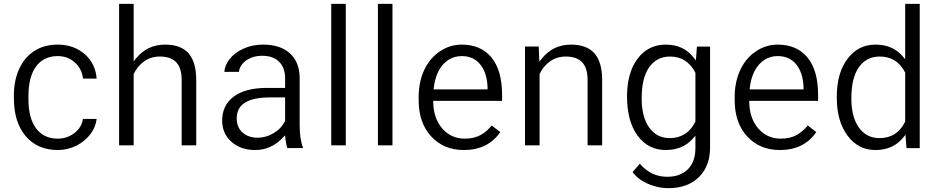

<svg xmlns="http://www.w3.org/2000/svg" viewBox="-20 -770 4880 998"><path d="M167 -103.5Q207 -49.3 280.3 -49.3Q293 -49.3 304.9 -51.3Q316.9 -53.2 327.9 -57.1Q338.9 -61 349.4 -66.9Q359.9 -72.8 369.1 -80.1Q404.8 -108.9 411.1 -151.9H482.4Q478 -112.8 453.1 -77.1Q424.8 -37.6 378.9 -13.7Q355.5 -2 330.8 3.9Q306.2 9.8 280.3 9.8Q175.8 9.8 114.3 -61.5Q52.2 -133.8 52.2 -259.3V-274.9Q52.2 -352.1 80.1 -412.6Q107.4 -472.2 158.4 -505.1Q209.5 -538.1 279.8 -538.1Q323.2 -538.1 358.6 -525.1Q394 -512.2 422.4 -486.8Q476.6 -438 482.4 -361.3H411.6Q405.8 -411.1 371.1 -443.4Q334 -478.5 279.8 -478.5Q265.6 -478.5 252.4 -476.3Q239.3 -474.1 227.3 -469.7Q215.3 -465.3 204.6 -459Q193.8 -452.6 184.6 -443.8Q175.3 -435.1 167.5 -424.3Q147.5 -397.5 137.7 -359.1Q127.9 -320.8 127.9 -271.5V-253.4Q127.9 -156.2 167 -103.5Z M674.8 -451.2 688 -467.3Q745.6 -538.1 838.4 -538.1Q919.4 -538.1 959.5 -493.4Q999.5 -448.7 1000 -356.4V-14.6H924.3V-356.9Q923.8 -417 896 -446.3Q868.2 -476.1 811 -476.1Q764.6 -476.1 729.5 -451.2Q694.8 -426.8 675.8 -387.2L674.8 -385.3V-383.8V-14.6H599.1V-750H674.8V-471.7Z M1555.7 -0.5H1473.6Q1467.3 -16.1 1463.4 -50.8L1461.4 -66.4L1450.7 -55.2Q1390.1 9.8 1305.7 9.8Q1230.5 9.8 1182.1 -33.7Q1134.8 -76.7 1134.8 -142.6Q1134.8 -223.1 1194.3 -267.6Q1255.4 -313 1366.7 -313H1454.6H1461.9V-320.8V-364.3Q1461.9 -417 1431.4 -448.5Q1400.9 -480 1342.8 -480Q1292 -480 1257.3 -454.1Q1241.7 -442.4 1232.7 -427.7Q1223.6 -413.1 1222.2 -396.5H1146Q1148.4 -429.7 1171.9 -460.9Q1199.2 -496.6 1245.6 -517.1Q1268.6 -527.8 1294.2 -533Q1319.8 -538.1 1348.1 -538.1Q1436.5 -538.1 1486.3 -493.2Q1511.2 -470.7 1523.9 -439.9Q1536.6 -409.2 1537.6 -369.6V-119.6Q1537.6 -45.4 1555.7 -0.5ZM1241.2 -80.6Q1272 -54.2 1318.8 -54.2Q1363.3 -54.2 1402.8 -78.1Q1442.9 -102.1 1460.9 -140.6L1461.9 -142.1V-143.6V-255.9V-263.7H1454.6H1383.8Q1210.4 -263.7 1210.4 -155.3Q1210.4 -107.9 1241.2 -80.6Z M1777.3 -750V-14.6H1701.7V-750Z M2020 -750V-14.6H1944.3V-750Z M2580.6 -83.5Q2516.1 9.8 2391.1 9.8Q2286.6 9.8 2221.7 -60.5Q2156.2 -130.9 2156.2 -249V-266.1Q2156.2 -305.7 2163.6 -340.8Q2170.9 -376 2185.5 -407.2Q2214.8 -468.8 2267.1 -503.4Q2318.8 -538.1 2379.9 -538.1Q2479.5 -538.1 2534.7 -471.2Q2589.8 -403.8 2589.8 -276.9V-245.6H2239.3H2231.9V-237.8Q2233.9 -153.8 2279.3 -101.6Q2325.2 -49.3 2396 -49.3Q2445.8 -49.3 2481 -69.8Q2512.2 -88.4 2536.1 -117.7ZM2475.1 -436.5Q2439.9 -478.5 2379.9 -478.5Q2360.8 -478.5 2343.5 -473.6Q2326.2 -468.8 2311 -459Q2295.9 -449.2 2282.7 -434.6Q2244.1 -391.1 2234.9 -314L2233.9 -305.2H2242.2H2506.8H2514.2V-313V-319.8V-320.3Q2512.2 -357.4 2502.4 -386.5Q2492.7 -415.5 2475.1 -436.5Z M2709 -528.3H2780.3L2782.7 -468.8L2783.7 -449.2L2795.9 -464.8Q2854 -538.1 2948.2 -538.1Q3029.3 -538.1 3069.3 -493.4Q3109.4 -448.7 3109.9 -356.4V-14.6H3034.2V-356.9Q3033.7 -417 3005.9 -446.3Q2978 -476.1 2920.9 -476.1Q2874.5 -476.1 2839.4 -451.2Q2804.7 -426.8 2785.6 -387.2L2784.7 -385.3V-383.8V-14.6H2709Z M3294.9 -64Q3239.3 -138.7 3239.3 -268.6Q3239.3 -310.5 3245.6 -346.2Q3252 -381.8 3264.2 -411.9Q3276.4 -441.9 3294.9 -465.8Q3349.6 -538.1 3440.4 -538.1Q3487.3 -538.1 3523.4 -521.2Q3559.6 -504.4 3585.4 -470.7L3597.2 -455.6L3598.6 -475.1L3602.5 -527.8H3670.9V-6.8Q3670.9 27.3 3664.6 56.6Q3657.7 85 3644.8 108.4Q3631.8 131.8 3612.3 150.9Q3583 179.7 3543.7 193.8Q3504.4 208 3454.1 208Q3446.3 208 3438.2 207.5Q3430.2 207 3422.4 206.1Q3414.6 205.1 3406.7 203.6Q3398.9 202.1 3391.4 200.2Q3383.8 198.2 3376 195.8Q3368.2 193.4 3360.6 190.4Q3353 187.5 3345.2 184.1Q3295.4 162.1 3268.1 124.5L3305.7 81.1Q3364.3 148.9 3447.8 148.9Q3516.6 148.9 3555.7 109.6Q3594.7 70.3 3594.7 0V-45.4V-64.9L3582 -50.3Q3529.8 9.8 3439.5 9.8Q3350.1 9.8 3294.9 -64ZM3354 -419.9Q3315.4 -364.7 3315.4 -258.3Q3315.4 -163.1 3353.5 -108.4Q3392.1 -52.2 3461.9 -52.2Q3506.3 -52.2 3539.8 -73.5Q3573.2 -94.7 3593.8 -136.7L3594.7 -138.2V-140.1V-390.1V-392.1L3593.8 -393.6Q3550.3 -476.1 3462.9 -476.1Q3393.1 -476.1 3354 -419.9Z M4223.1 -83.5Q4158.7 9.8 4033.7 9.8Q3929.2 9.8 3864.3 -60.5Q3798.8 -130.9 3798.8 -249V-266.1Q3798.8 -305.7 3806.2 -340.8Q3813.5 -376 3828.1 -407.2Q3857.4 -468.8 3909.7 -503.4Q3961.4 -538.1 4022.5 -538.1Q4122.1 -538.1 4177.2 -471.2Q4232.4 -403.8 4232.4 -276.9V-245.6H3881.8H3874.5V-237.8Q3876.5 -153.8 3921.9 -101.6Q3967.8 -49.3 4038.6 -49.3Q4088.4 -49.3 4123.5 -69.8Q4154.8 -88.4 4178.7 -117.7ZM4117.7 -436.5Q4082.5 -478.5 4022.5 -478.5Q4003.4 -478.5 3986.1 -473.6Q3968.8 -468.8 3953.6 -459Q3938.5 -449.2 3925.3 -434.6Q3886.7 -391.1 3877.4 -314L3876.5 -305.2H3884.8H4149.4H4156.7V-313V-319.8V-320.3Q4154.8 -357.4 4145 -386.5Q4135.3 -415.5 4117.7 -436.5Z M4329.6 -261.7V-268.6Q4329.6 -391.1 4385.7 -464.8Q4440.9 -538.1 4530.8 -538.1Q4620.1 -538.1 4672.4 -477.1L4685.1 -461.9V-481.9V-750H4760.7V0H4691.9L4688 -51.3L4686.5 -69.8L4674.8 -55.2Q4622.6 9.8 4529.8 9.8Q4441.4 9.8 4385.7 -64.5Q4329.6 -139.6 4329.6 -261.7ZM4443.8 -419.9Q4405.3 -364.7 4405.3 -258.3Q4405.3 -162.6 4443.8 -107.9Q4457 -89.4 4473.4 -76.9Q4489.7 -64.5 4509.5 -58.3Q4529.3 -52.2 4552.2 -52.2Q4642.6 -52.2 4684.1 -136.2L4685.1 -137.7V-139.6V-391.1V-393.1L4684.1 -394.5Q4641.6 -476.1 4553.2 -476.1Q4482.9 -476.1 4443.8 -419.9Z"/></svg>

Font: Shabnam Light FD
Style: Light-FD
Weight: 300
Foundry: DejaVu fonts team - Redesigned by Saber Rastikerdar - Based on Vazir font
Version: Version 5.0.0